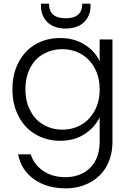

<svg xmlns="http://www.w3.org/2000/svg" viewBox="-20 -762 715 1050"><path d="M309 -554C309 -554 309 -554 309 -554C259 -554 214 -543 175 -520C135 -497 104 -464 82 -422C59 -379 48 -330 48 -274C48 -274 48 -274 48 -274C48 -218 59 -169 82 -126C104 -83 135 -50 175 -27C214 -4 259 8 309 8C309 8 309 8 309 8C360 8 405 -4 443 -29C480 -53 508 -84 525 -121C525 -121 525 14 525 14C525 14 525 14 525 14C525 54 517 89 501 118C485 147 463 169 435 184C407 199 375 207 340 207C340 207 340 207 340 207C291 207 250 196 217 173C183 150 160 120 148 82C148 82 79 82 79 82C79 82 79 82 79 82C90 139 119 185 166 218C212 251 270 268 340 268C340 268 340 268 340 268C389 268 433 257 472 236C511 215 541 186 563 147C584 108 595 64 595 14C595 14 595 -546 595 -546C595 -546 525 -546 525 -546C525 -546 525 -427 525 -427C525 -427 525 -427 525 -427C508 -464 481 -494 443 -518C405 -542 360 -554 309 -554ZM525 -273C525 -273 525 -273 525 -273C525 -229 516 -190 498 -157C480 -124 456 -98 425 -80C394 -62 359 -53 322 -53C322 -53 322 -53 322 -53C283 -53 249 -62 218 -80C187 -97 163 -123 146 -157C128 -190 119 -229 119 -274C119 -274 119 -274 119 -274C119 -319 128 -359 146 -392C163 -425 187 -450 218 -467C249 -484 283 -493 322 -493C322 -493 322 -493 322 -493C359 -493 394 -484 425 -466C456 -448 480 -422 498 -389C516 -356 525 -317 525 -273ZM475 -729C475 -729 475 -742 475 -742C475 -742 430 -742 430 -742C430 -742 430 -742 430 -742C430 -689 400 -662 339 -662C339 -662 339 -662 339 -662C278 -662 248 -689 248 -742C248 -742 204 -742 204 -742C204 -742 204 -729 204 -729C204 -729 204 -729 204 -729C204 -694 216 -664 239 -641C262 -618 296 -606 339 -606C339 -606 339 -606 339 -606C382 -606 416 -618 440 -641C463 -664 475 -694 475 -729Z"/></svg>

Font: wox.body
Style: Regular
Weight: 500
Designer: Ninad Kale (Devanagari), Jonny Pinhorn (Latin)
Foundry: Indian Type Foundry
Version: ""